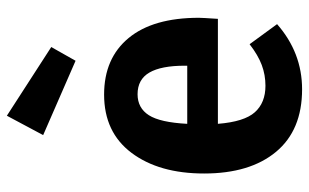

<svg xmlns="http://www.w3.org/2000/svg" viewBox="-186 -676 878 545"><g transform="rotate(-90 252.5 -403.0)"><path d="M472 -223H174Q180 -148 207 -118Q234 -88 282 -88Q313 -88 341 -98.5Q369 -109 400 -133L457 -55Q376 16 272 16Q156 16 94.5 -58Q33 -132 33 -262Q33 -390 91.5 -468Q150 -546 257 -546Q360 -546 417.5 -476.5Q475 -407 475 -277Q475 -268 472 -223ZM339 -317Q339 -384 319.5 -417.5Q300 -451 258 -451Q219 -451 198.5 -419Q178 -387 174 -310H339ZM392 -696 353 -627 142 -719 197 -822Z"/></g></svg>

Font: Fira Sans Condensed SemiBold
Style: Regular
Weight: 600
Width: 3
Designer: bBox Type GmbH & Carrois Corporate GbR & Edenspiekermann AG
Foundry: bBox Type GmbH & Carrois Corporate GbR & Edenspiekermann AG
Version: Version 4.301